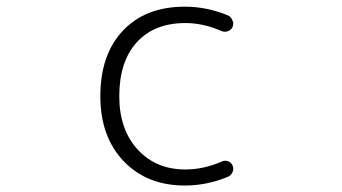

<svg xmlns="http://www.w3.org/2000/svg" viewBox="-20 -576 1040 584"><path d="M655.3 -85Q664.1 -88.9 673.8 -85.4Q683.6 -82 687.5 -72.3Q689.5 -67.4 689.5 -62.5Q689.5 -57.6 687.5 -52.7Q682.6 -42 672.9 -38.1Q609.4 -11.7 542 -11.7Q426.8 -11.7 356 -85.9Q285.2 -160.2 285.2 -283.2Q285.2 -410.2 354 -482.9Q422.9 -555.7 542 -555.7Q609.4 -555.7 672.9 -529.3Q682.6 -525.4 686.5 -514.6Q689.5 -509.8 689.5 -504.9Q689.5 -500 687.5 -494.1Q683.6 -485.4 673.8 -481.4Q664.1 -477.5 654.3 -481.4Q598.6 -505.9 543.9 -505.9Q449.2 -505.9 396 -447.3Q342.8 -388.7 342.8 -283.2Q342.8 -182.6 398.4 -121.6Q454.1 -60.5 543.9 -60.5Q599.6 -60.5 655.3 -85Z"/></svg>

Font: Rounded-X Mgen+ 1m light
Style: Regular
Weight: 200
Designer: [Source Han Sans]
Ryoko NISHIZUKA  (kana & ideographs); Paul D. Hunt (Latin, Greek & Cyrillic); Wenlong ZHANG  (bopomofo
Version: Version 1.059.20150602